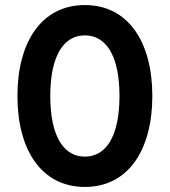

<svg xmlns="http://www.w3.org/2000/svg" viewBox="-20 -730 672 760"><path d="M583 -350C583 -563 488 -710 316 -710C144 -710 49 -563 49 -350C49 -137 144 10 316 10C488 10 583 -137 583 -350ZM179 -350C179 -511 233 -590 316 -590C399 -590 453 -511 453 -350C453 -189 399 -110 316 -110C233 -110 179 -189 179 -350Z"/></svg>

Font: Hotpoint
Style: Bold
Weight: 700
Designer: Andrew Paglinawan, Luciano Perondi, Riccardo Olocco
Foundry: CAST Cooperativa Anonima Servizi Tipografici
Version: Version 1.000;PS 2.1;hotconv 16.6.51;makeotf.lib2.5.65220